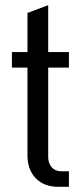

<svg xmlns="http://www.w3.org/2000/svg" viewBox="-20 -721 306 741"><path d="M166 -460V-115Q166 -91 179.5 -75.5Q193 -60 216 -60H246V0H205Q150 0 118 -33Q86 -66 86 -122V-460H26V-520H86V-671L166 -701V-520H246V-460Z"/></svg>

Font: Homenaje
Style: Regular
Weight: 400
Version: Version 1.002